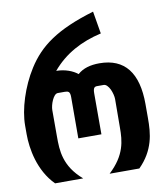

<svg xmlns="http://www.w3.org/2000/svg" viewBox="-85 -835 772 904"><g transform="rotate(-10 301.0 -382.5)"><path d="M105 0H239.3C196.3 -37.1 174.8 -73.7 163.6 -109.9C152.3 -146 151.9 -181.2 151.9 -217.8V-341.8C151.9 -354 156.2 -373 163.6 -388.7C170.9 -404.3 180.2 -416.5 191.4 -416.5H225.1C232.9 -416.5 239.3 -415.5 243.7 -411.6C247.6 -407.7 250 -400.4 250 -387.2L249.5 -189.5H359.9V-384.8C359.9 -411.6 366.7 -416.5 379.9 -416.5H411.1C421.9 -416.5 432.6 -404.8 440.4 -388.7C447.3 -374 452.1 -354.5 452.1 -341.8L451.2 -205.6C451.2 -173.8 449.7 -140.6 438.5 -106.9C426.8 -71.8 405.3 -37.1 365.7 0H507.8C544.4 -36.6 564.9 -74.7 576.2 -113.3C587.4 -151.4 588.9 -189.5 588.9 -228.5V-293.9C588.9 -442.9 529.3 -520.5 408.2 -520.5C365.2 -520.5 329.6 -510.7 303.7 -487.3C280.3 -506.3 243.2 -520.5 202.1 -520.5C263.2 -593.3 343.3 -635.7 439.5 -657.7L421.4 -765.1C242.2 -711.4 157.2 -648.9 97.2 -554.2C45.9 -473.6 13.2 -369.6 13.2 -292.5V-250C13.2 -216.8 17.6 -172.9 31.2 -127.9C44.9 -83 67.9 -37.1 105 0Z"/></g></svg>

Font: Hack
Style: Bold
Weight: 700
Monospace: yes
Designer: Christopher Simpkins
Foundry: Christopher Simpkins
Version: Version 2.010